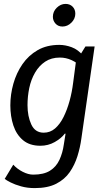

<svg xmlns="http://www.w3.org/2000/svg" viewBox="-20 -734 527 984"><path d="M418 -496H465L397 -24Q391 21 377 66Q363 111 337.5 148Q312 185 268.5 207.5Q225 230 158 230Q120 230 88 221Q56 212 34.5 201Q13 190 4 183L48 110Q68 132 96.5 146.5Q125 161 150 161Q204 161 236 141Q268 121 284.5 85.5Q301 50 307 7L316 -49H312Q294 -25 260.5 -6Q227 13 187 13Q132 13 98 -15.5Q64 -44 48.5 -91Q33 -138 33 -194Q33 -250 48.5 -305Q64 -360 95 -405Q126 -450 173 -477Q220 -504 284 -504Q315 -504 347.5 -492Q380 -480 407 -448V-385Q375 -413 346.5 -426Q318 -439 287 -439Q243 -439 211.5 -418Q180 -397 159.5 -361.5Q139 -326 130 -283Q121 -240 121 -195Q121 -138 140.5 -96Q160 -54 204 -54Q237 -54 262 -75.5Q287 -97 305.5 -134Q324 -171 336.5 -216.5Q349 -262 355 -311L369 -417ZM366 -664Q366 -638 346 -618Q326 -598 300 -598Q278 -598 264.5 -613Q251 -628 251 -648Q251 -675 271 -694.5Q291 -714 316 -714Q338 -714 352 -700Q366 -686 366 -664Z"/></svg>

Font: Rosario Medium
Style: Italic
Weight: 500
Italic angle: -8.05°
Version: Version 1.201